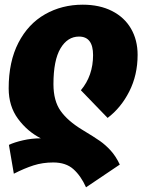

<svg xmlns="http://www.w3.org/2000/svg" viewBox="-20 -574 617 819"><path d="M207 119Q162 119 123 131.5Q84 144 39 167L18 44Q41 33 78 24.5Q115 16 154 16Q97 -13 57 -67Q17 -121 17 -197Q17 -311 58.5 -391.5Q100 -472 172 -513Q244 -554 333 -554Q405 -554 458 -527Q511 -500 539 -451.5Q567 -403 567 -340Q567 -254 531.5 -184Q496 -114 439 -71L325 -189Q377 -251 377 -339Q377 -418 317 -418Q268 -418 238 -367.5Q208 -317 208 -215Q208 -144 238.5 -101Q269 -58 330 -21Q383 11 406.5 27.5Q430 44 452 68Q474 92 491 128L347 225Q325 176 293 147.5Q261 119 207 119Z"/></svg>

Font: FiraGO Heavy
Style: Italic
Weight: 900
Italic angle: -8°
Designer: bBox Type GmbH
Foundry: bBox Type GmbH
Version: Version 1.001